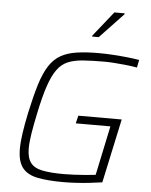

<svg xmlns="http://www.w3.org/2000/svg" viewBox="-61 -970 806 1027"><g transform="rotate(5 342.0 -456.0)"><path d="M318 8Q234 8 179 -3Q124 -14 97.5 -48Q71 -82 71 -149Q71 -186 78 -234Q85 -282 98 -344Q118 -437 137.5 -500Q157 -563 182.5 -602Q208 -641 243.5 -661Q279 -681 328.5 -688.5Q378 -696 447 -696Q483 -696 523 -693.5Q563 -691 601 -687Q639 -683 665 -678L657 -637Q629 -642 596 -645.5Q563 -649 533 -651Q503 -653 482 -653Q415 -653 367 -649.5Q319 -646 285.5 -632Q252 -618 228 -585Q204 -552 184.5 -494Q165 -436 146 -344Q133 -282 125.5 -235.5Q118 -189 118 -155Q118 -106 137.5 -79.5Q157 -53 201 -44Q245 -35 317 -35Q340 -35 371.5 -36.5Q403 -38 434 -40.5Q465 -43 487 -46L543 -311H357L367 -353H600L526 -9Q493 -4 456 0Q419 4 383.5 6Q348 8 318 8ZM404 -781V-786L511 -920H566V-915L439 -781Z"/></g></svg>

Font: Saira Thin ExtraLight
Style: Italic
Weight: 250
Italic angle: -12°
Version: Version 1.101